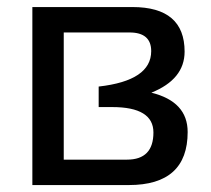

<svg xmlns="http://www.w3.org/2000/svg" viewBox="-20 -533 609 553"><path d="M345.7 -73.2Q421.9 -73.2 421.9 -151.4Q421.9 -224.6 303.2 -224.6H264.2V-283.7Q415.5 -300.8 415.5 -385.7Q415.5 -439.5 353 -439.5H163.6V-73.2ZM73.2 0V-512.7H361.3Q511.7 -512.7 511.7 -384.3Q511.7 -304.7 416 -266.1Q520.5 -240.2 520.5 -152.8Q520.5 0 351.1 0Z"/></svg>

Font: Sansation
Style: Regular
Weight: 400
Designer: Bernd Montag
Version: Version 1.301